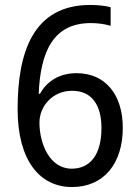

<svg xmlns="http://www.w3.org/2000/svg" viewBox="-20 -744 560 774"><path d="M51 -304C51 -95 142 10 270 10C399 10 475 -85 475 -229C475 -362 405 -449 289 -449C216 -449 168 -414 141 -366H136C143 -533 193 -651 346 -651C374 -651 403 -647 426 -640V-715C405 -721 372 -724 344 -724C112 -724 51 -531 51 -304ZM269 -64C180 -64 139 -165 139 -250C139 -313 189 -378 271 -378C349 -378 389 -322 389 -228C389 -117 341 -64 269 -64Z"/></svg>

Font: Noto Sans Gujarati UI SemiCondensed
Style: Regular
Weight: 400
Width: 4
Designer: Jelle Bosma - Monotype Design Team, Universal Thirst
Foundry: Monotype Imaging Inc.
Version: Version 2.106